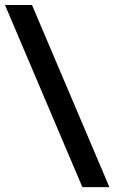

<svg xmlns="http://www.w3.org/2000/svg" viewBox="-67 -731 461 774"><path d="M265.1 23.4 -46.9 -710.9H62L374 23.4Z"/></svg>

Font: Ride Light
Style: Bold
Weight: 600
Version: Version 3.000